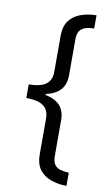

<svg xmlns="http://www.w3.org/2000/svg" viewBox="-101 -842 592 1027"><g transform="rotate(10 195.5 -328.5)"><path d="M44 -365Q84 -365 111.5 -374Q139 -383 153 -403Q167 -423 167 -455V-651Q167 -701 189 -731.5Q211 -762 249.5 -776.5Q288 -791 337 -792V-720Q310 -720 290 -713.5Q270 -707 259 -691.5Q248 -676 248 -645V-450Q248 -400 221 -370.5Q194 -341 142 -330V-325Q194 -315 221 -286Q248 -257 248 -206V-13Q248 18 259 34Q270 50 290 56Q310 62 337 63V135Q288 134 249.5 119.5Q211 105 189 74.5Q167 44 167 -6V-201Q167 -234 153 -253.5Q139 -273 111.5 -282Q84 -291 44 -291Z"/></g></svg>

Font: kannada25
Style: Book
Weight: 400
Designer: Jelle Bosma - Monotype Design Team
Foundry: Monotype Imaging Inc.
Version: Version 2.003